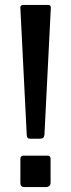

<svg xmlns="http://www.w3.org/2000/svg" viewBox="-20 -762 291 782"><path d="M186 -18Q186 0 165 0H80Q63 0 63 -16V-113Q63 -128 75 -128H174Q186 -128 186 -115ZM161 -213Q160 -204 155.5 -200.5Q151 -197 141 -197H105Q96 -197 93 -200Q90 -203 89 -211L63 -728Q62 -735 65.5 -738.5Q69 -742 74 -742H176Q188 -742 187 -730Z"/></svg>

Font: Libre Franklin Thin Medium
Style: Regular
Weight: 500
Version: Version 3.000